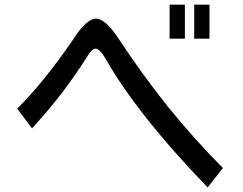

<svg xmlns="http://www.w3.org/2000/svg" viewBox="-20 -818 1040 823"><path d="M117.2 -267.6Q188.5 -345.7 248 -422.9Q306.6 -501 355.5 -578.1Q365.2 -593.8 374 -601.6Q381.8 -609.4 389.6 -609.4Q398.4 -609.4 409.2 -598.6Q419.9 -587.9 432.6 -566.4Q500 -447.3 609.4 -309.6Q718.8 -170.9 870.1 -14.6Q891.6 -42 935.5 -97.7Q811.5 -222.7 699.2 -361.3Q587.9 -501 486.3 -655.3Q459 -696.3 435.5 -716.8Q411.1 -738.3 390.6 -738.3Q372.1 -738.3 347.7 -716.8Q323.2 -695.3 295.9 -652.3Q231.4 -557.6 170.9 -483.4Q110.4 -408.2 53.7 -352.5Q75.2 -324.2 117.2 -267.6ZM772.5 -797.9Q755.9 -797.9 707 -797.9Q707 -761.7 707 -652.3Q723.6 -652.3 772.5 -652.3Q772.5 -688.5 772.5 -797.9ZM877.9 -797.9Q861.3 -797.9 812.5 -797.9Q812.5 -761.7 812.5 -652.3Q829.1 -652.3 877.9 -652.3Q877.9 -688.5 877.9 -797.9Z"/></svg>

Font: Aptus Gothic JP
Style: Medium
Weight: 400
Designer: Fuminori Ogawa / Motoya
Version: Version 1